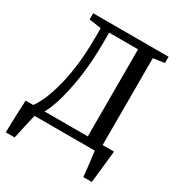

<svg xmlns="http://www.w3.org/2000/svg" viewBox="-211 -885 1128 1207"><g transform="rotate(30 353.0 -281.5)"><path d="M10 180Q11 128 13.2 66.5Q15.5 5 18.5 -55H73L73.5 -55.5Q88 -72 109.2 -115.2Q130.5 -158.5 151.2 -229Q172 -299.5 185.8 -397.5Q199.5 -495.5 199.5 -621V-685.5L112 -698V-743H659V-698L577.5 -685.5V-55.5L578 -55H660Q656.5 -21.5 652 20.8Q647.5 63 643 105.2Q638.5 147.5 634.5 180H573Q570.5 152.5 566.8 119.5Q563 86.5 559 55Q555 23.5 552.5 0H115.5Q110.5 18 104.8 43.5Q99 69 93 96.2Q87 123.5 82 146Q77 168.5 74.5 180ZM155 -55.5H469.5V-687.5H259.5V-613.5Q259 -467 241 -352Q223 -237 199 -161Q175 -85 155 -55.5Z"/></g></svg>

Font: Merriweather Text
Style: Regular
Weight: 400
Designer: Eben Sorkin
Foundry: Eben Sorkin
Version: Version 2.100; ttfautohint (v1.7.19-72a1) -l 8 -r 50 -G 200 